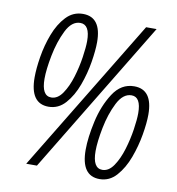

<svg xmlns="http://www.w3.org/2000/svg" viewBox="-82 -798 814 883"><g transform="rotate(10 325.0 -356.5)"><path d="M152 -276Q198 -276 230.5 -312.5Q263 -349 283 -403.5Q303 -458 312 -513.5Q321 -569 321 -607Q321 -724 235 -724Q189 -724 156.5 -689.5Q124 -655 104 -602.5Q84 -550 75 -494.5Q66 -439 66 -398Q66 -276 152 -276ZM97 0H147L580 -714H531ZM157 -320Q112 -320 112 -400Q112 -443 125 -509.5Q138 -576 164 -628.5Q190 -681 230 -681Q275 -681 275 -604Q275 -576 268 -528.5Q261 -481 246.5 -433.5Q232 -386 209.5 -353Q187 -320 157 -320ZM441 11Q487 11 519.5 -25.5Q552 -62 572 -116Q592 -170 601.5 -225.5Q611 -281 611 -320Q611 -437 525 -437Q464 -437 426.5 -379Q389 -321 372 -244.5Q355 -168 355 -111Q355 11 441 11ZM446 -33Q401 -33 401 -113Q401 -156 414 -222.5Q427 -289 453.5 -341.5Q480 -394 520 -394Q564 -394 564 -318Q564 -289 557 -242Q550 -195 535.5 -147Q521 -99 498.5 -66Q476 -33 446 -33Z"/></g></svg>

Font: Noto Sans Display SemiCondensed Light
Style: Italic
Weight: 300
Width: 4
Italic angle: -12°
Designer: Monotype Design Team
Foundry: Monotype Imaging Inc.
Version: Version 1.900